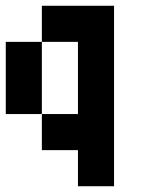

<svg xmlns="http://www.w3.org/2000/svg" viewBox="-20 -520 540 665"><path d="M125 -125H0V-375H125V-125H250V-375H125V-500H375V125H250V0H125Z"/></svg>

Font: Tiny5
Style: Regular
Weight: 400
Designer: Stefan Schmidt
Foundry: Made with Bits'n'Picas by Kreative Software
Version: Version 1.002; ttfautohint (v1.8.4.7-5d5b)